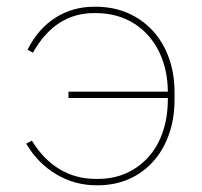

<svg xmlns="http://www.w3.org/2000/svg" viewBox="-20 -546 602 572"><path d="M271 6Q322 6 364 -12.5Q406 -31 436.5 -65Q467 -99 483.5 -146Q500 -193 500 -250V-270Q500 -327 483 -374Q466 -421 434.5 -455Q403 -489 360 -507.5Q317 -526 264 -526H261Q197 -526 145.5 -493.5Q94 -461 62 -398L78 -389Q112 -449 157.5 -478Q203 -507 260 -507H265Q313 -507 352.5 -490Q392 -473 420.5 -441.5Q449 -410 464.5 -366.5Q480 -323 480 -270V-250Q480 -197 465 -153Q450 -109 422 -78Q394 -47 356 -30Q318 -13 271 -13H265Q206 -13 157.5 -42Q109 -71 75 -127L58 -118Q93 -59 148 -26.5Q203 6 267 6ZM487 -254V-273H184V-254Z"/></svg>

Font: Fixel Variable
Style: Regular
Weight: 100
Width: 3
Designer: AlfaBravo + MacPaw
Foundry: Kyrylo Tkachov, Marchela Mozhyna, Serhii Makarenko, Maria Weinstein, Zakhar Kryvoshyya
Version: Version 1.211